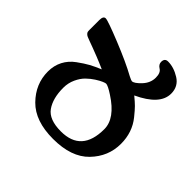

<svg xmlns="http://www.w3.org/2000/svg" viewBox="-92 -647 849 849"><g transform="rotate(-45 333.0 -222.5)"><path d="M64 -223Q64 -335 122.5 -392.5Q181 -450 259 -450Q296 -450 326 -434.5Q356 -419 377 -390Q398 -361 409.5 -340Q421 -319 434 -288Q447 -317 457.5 -343.5Q468 -370 473.5 -385Q479 -400 484 -413.5Q489 -427 491.5 -433Q494 -439 498.5 -443.5Q503 -448 507 -449Q511 -450 519 -450H580Q606 -450 606 -435Q606 -421 568.5 -328Q531 -235 500 -179Q491 -161 491 -157Q491 -143 517.5 -118Q544 -93 577 -93Q607 -93 617 -109.5Q627 -126 643 -126Q666 -126 666 -105Q666 -69 643 -32Q620 5 575 5Q505 5 454 -105Q435 -82 423 -70Q411 -58 385 -37Q359 -16 328 -5.5Q297 5 261 5Q182 5 123 -52Q64 -109 64 -223ZM112 -222Q112 -93 255 -93Q322 -93 380 -183Q403 -218 403 -230Q403 -234 398 -246Q393 -258 381.5 -276Q370 -294 354 -310.5Q338 -327 312 -339Q286 -351 256 -351Q190 -351 151 -323.5Q112 -296 112 -222Z"/></g></svg>

Font: CMU Serif
Style: Bold
Weight: 700
Version: Version 0.7.0